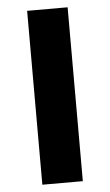

<svg xmlns="http://www.w3.org/2000/svg" viewBox="-52 -735 440 770"><g transform="rotate(-5 168.5 -350.0)"><path d="M87 0V-700H250V0Z"/></g></svg>

Font: Montserrat Z
Style: Bold
Weight: 700
Designer: Julieta Ulanovsky
Foundry: Julieta Ulanovsky
Version: Version 8.000